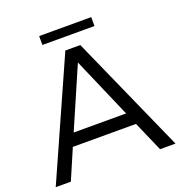

<svg xmlns="http://www.w3.org/2000/svg" viewBox="-145 -950 1011 1074"><g transform="rotate(-20 360.5 -413.0)"><path d="M516 -826H206V-773H516ZM625 0H717L405 -700H316L4 0H94L171 -179H547ZM203 -253 359 -613 515 -253Z"/></g></svg>

Font: Juman Normal
Style: Regular
Weight: 300
Designer: Bandar Raffah (Arabic) Julieta Ulanovsky (Latin)
Foundry: Caramella
Version: Version 5.022;PS 005.022;hotconv 1.0.88;makeotf.lib2.5.64775